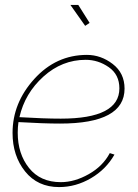

<svg xmlns="http://www.w3.org/2000/svg" viewBox="-20 -750 561 780"><path d="M344 -657 326 -645 266 -730H298ZM224 -248Q156 -248 55 -254Q52 -233 52 -211Q52 -125 98 -67.5Q144 -10 227 -10Q283 -10 340.5 -42.5Q398 -75 426 -128L445 -122Q411 -62 349.5 -26Q288 10 220 10Q133 10 82 -53.5Q31 -117 31 -210Q31 -332 119.5 -429.5Q208 -527 333 -527Q390 -527 438 -490Q486 -453 486 -390Q486 -248 224 -248ZM328 -507Q232 -507 156.5 -439Q81 -371 59 -274Q159 -268 227 -268Q465 -268 465 -391Q465 -447 422 -477Q379 -507 328 -507Z"/></svg>

Font: Raleway-v4020 Thin
Style: Italic
Weight: 250
Italic angle: -12°
Designer: Matt McInerney, Pablo Impallari, Rodrigo Fuenzalida
Foundry: Matt McInerney, Pablo Impallari, Rodrigo Fuenzalida
Version: Version 4.020;PS 004.020;hotconv 1.0.88;makeotf.lib2.5.64775